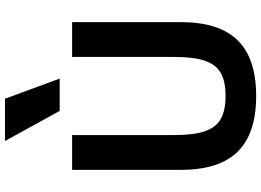

<svg xmlns="http://www.w3.org/2000/svg" viewBox="-159 -881 1050 772"><g transform="rotate(-90 366.0 -495.0)"><path d="M366 10Q215 10 142 -64.5Q69 -139 69 -293V-730H209V-320Q209 -242 224 -197Q239 -152 273.5 -132.5Q308 -113 366 -113Q425 -113 459 -132.5Q493 -152 508 -197Q523 -242 523 -320V-730H663V-293Q663 -139 590 -64.5Q517 10 366 10ZM306 -780 185 -1000H355L436 -780Z"/></g></svg>

Font: M PLUS 2 Thin
Style: Bold
Weight: 700
Version: Version 1.001